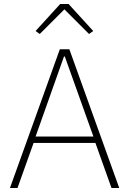

<svg xmlns="http://www.w3.org/2000/svg" viewBox="-20 -946 650 966"><path d="M541 0 460 -227H149L68 0H30L281 -698H329L580 0ZM306 -662H302L159 -259H450ZM325 -926 449 -790 428 -775 304 -899 180 -775 159 -790 283 -926Z"/></svg>

Font: IBM Plex Sans Thai ExtLt
Style: Regular
Weight: 200
Designer: Mike Abbink, Paul van der Laan, Pieter van Rosmalen, Ben Mitchell, Mark Frömberg
Foundry: Bold Monday
Version: Version 1.2